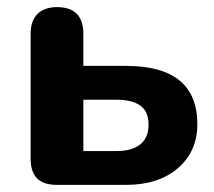

<svg xmlns="http://www.w3.org/2000/svg" viewBox="-20 -519 602 539"><path d="M139 0Q66 0 66 -73V-424Q66 -461 85.5 -480Q105 -499 140 -499Q214 -499 214 -424V-334H334Q534 -334 534 -170Q534 -94 479.5 -47Q425 0 334 0ZM214 -95H308Q350 -95 373.5 -113.5Q397 -132 397 -169Q397 -206 374 -222.5Q351 -239 308 -239H214Z"/></svg>

Font: Chiron GoRound TC
Style: Bold
Weight: 700
Designer: Ryoko NISHIZUKA 西塚涼子 (kana, bopomofo & ideographs); Paul D. Hunt (Latin, Greek & Cyrillic); Sandoll Communications 산돌커뮤니
Foundry: Adobe
Version: Version 1.000;hotconv 1.1.1;makeotfexe 2.6.0